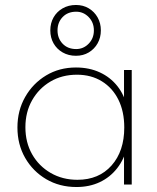

<svg xmlns="http://www.w3.org/2000/svg" viewBox="-20 -741 629 771"><path d="M287 10Q219 10 165.5 -21.5Q112 -53 81 -107Q50 -161 50 -229Q50 -297 81 -351.5Q112 -406 165 -438Q218 -470 285 -470Q338 -470 380.5 -450.5Q423 -431 451.5 -395Q480 -359 491 -309V-152Q479 -102 450.5 -65.5Q422 -29 380.5 -9.5Q339 10 287 10ZM291 -19Q377 -19 428 -76.5Q479 -134 479 -229Q479 -293 455.5 -340.5Q432 -388 389 -414.5Q346 -441 289 -441Q229 -441 182.5 -413.5Q136 -386 109 -338.5Q82 -291 82 -230Q82 -169 109 -121.5Q136 -74 183.5 -46.5Q231 -19 291 -19ZM478 0V-123L487 -237L478 -348V-460H509V0ZM285 -517Q255 -517 231.5 -530.5Q208 -544 195 -567Q182 -590 182 -619Q182 -648 195 -671Q208 -694 231.5 -707.5Q255 -721 285 -721Q314 -721 336.5 -707.5Q359 -694 372 -671Q385 -648 385 -619Q385 -590 372 -567Q359 -544 336.5 -530.5Q314 -517 285 -517ZM286 -544Q315 -544 336 -565.5Q357 -587 357 -619Q357 -651 336 -672.5Q315 -694 286 -694Q252 -694 231.5 -672.5Q211 -651 211 -619Q211 -587 231.5 -565.5Q252 -544 286 -544Z"/></svg>

Font: Outfit Thin
Style: Regular
Weight: 100
Designer: Rodrigo Fuenzalida
Foundry: fragTYPE
Version: Version 1.000